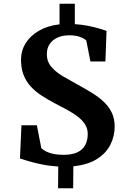

<svg xmlns="http://www.w3.org/2000/svg" viewBox="-20 -880 707 1026"><path d="M86.6 -32.9 94.7 -210.7H176.9L200.9 -88.2Q211.2 -78.3 227.4 -70.2Q243.6 -62.1 266.5 -57.3Q289.5 -52.6 319.2 -52.6Q364.8 -52.6 393.3 -66Q421.8 -79.5 435.3 -104.6Q448.8 -129.6 448.8 -164.5Q448.8 -191.8 435.5 -213.7Q422.2 -235.7 398.1 -254.8Q374.1 -273.8 341.8 -291.6Q309.4 -309.4 271.9 -328.6Q234.4 -348.2 201.8 -369.5Q169.2 -390.9 144.5 -417.6Q119.9 -444.4 106.1 -479.2Q92.3 -514 92.3 -560.5Q92.3 -608.9 117 -648.9Q141.8 -689 188 -715.8Q234.1 -742.6 298.2 -750V-860H379.9V-751Q418.6 -748.6 452.5 -741.6Q486.4 -734.6 511.5 -727.1Q536.7 -719.6 549.2 -715.2L543.4 -551.4H463.2L441 -663.9Q428.8 -675.1 405.5 -683.3Q382.3 -691.6 349.8 -691.3Q314 -691.3 287.1 -679.1Q260.3 -666.9 245.3 -644.4Q230.3 -621.9 230.3 -590.6Q230.3 -550.7 254.8 -522.3Q279.3 -494 317.1 -471.9Q354.9 -449.8 394.7 -428Q434.7 -406.2 470.4 -384.4Q506.1 -362.5 533.6 -336.9Q561.1 -311.3 576.9 -278.8Q592.8 -246.4 592.8 -203.1Q592.8 -152.8 570.2 -107.4Q547.6 -61.9 499 -30.8Q450.3 0.3 372 8.6L371 126H290.3L291.3 10Q243.5 7 202.1 -1.7Q160.8 -10.4 130.7 -19.5Q100.6 -28.6 86.6 -32.9Z"/></svg>

Font: Merriweather 7pt Light
Style: Regular
Weight: 300
Designer: Eben Sorkin
Foundry: Eben Sorkin
Version: Version 2.200;gftools[0.9.31]